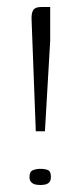

<svg xmlns="http://www.w3.org/2000/svg" viewBox="-20 -526 211 547"><path d="M82 -152 70 -469Q69 -488 74.5 -497Q80 -506 97 -506H123V-410L108 -152ZM64 -22Q64 -37 73.5 -41Q83 -45 95 -45Q108 -45 116.5 -41.5Q125 -38 125 -22Q125 -12 120.5 -7Q116 -2 109.5 -0.5Q103 1 95 1Q87 1 80.5 -0.5Q74 -2 69 -7Q64 -12 64 -22Z"/></svg>

Font: Genos Light
Style: Regular
Weight: 300
Designer: Robert E. Leuschke
Foundry: Robert E. Leuschke
Version: Version 1.010